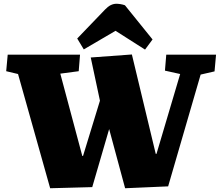

<svg xmlns="http://www.w3.org/2000/svg" viewBox="-20 -992 1170 1022"><path d="M809 -173H813L939 -598L858 -616L865 -701H1130L1122 -612L1048 -595L875 0L646 10L561 -305L471 4L247 10L76 -598L13 -613L21 -701H406L399 -613L301 -600L418 -162H422L512 -456L463 -686L682 -702ZM792 -782 752 -728 595 -828 426 -729 391 -787 539 -941Q554 -957 569 -964.5Q584 -972 600 -972Q609 -972 621.5 -970Q634 -968 645 -964Z"/></svg>

Font: Literata Black
Style: Italic
Weight: 900
Italic angle: -2°
Designer: Latin by Veronika Burian and Jose Scaglione. Greek by Irene Vlachou. Cyrillic by Vera Evstafieva
Foundry: TypeTogether
Version: Version 3.002